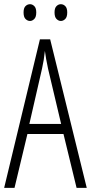

<svg xmlns="http://www.w3.org/2000/svg" viewBox="-20 -903 437 923"><path d="M242.2 -843.3Q242.2 -864.3 251.5 -873.5Q260.7 -882.8 272.5 -882.8Q284.7 -882.8 293.9 -873.5Q303.2 -864.3 303.2 -843.3Q303.2 -821.3 293.9 -812Q284.2 -802.2 272.5 -802.2Q261.2 -802.2 251.5 -812Q242.2 -821.3 242.2 -843.3ZM93.3 -843.3Q93.3 -864.3 102.5 -873.5Q111.8 -882.8 124.5 -882.8Q135.7 -882.8 145 -873.5Q154.3 -864.3 154.3 -843.3Q154.3 -821.3 145 -812Q135.3 -802.2 124.5 -802.2Q112.3 -802.2 102.5 -812Q93.3 -821.3 93.3 -843.3ZM273.9 -307.1 210.9 -573.2Q200.2 -623.5 195.8 -658.2Q191.4 -613.8 182.1 -573.2L121.1 -307.1ZM348.1 0 285.2 -258.8H111.8L49.8 0H0L171.9 -713.9H221.2L397 0Z"/></svg>

Font: Germano
Style: Regular
Weight: 300
Width: 3
Foundry: Ascender Corporation
Version: Version 1.10; ttfautohint (v1.5)